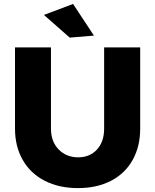

<svg xmlns="http://www.w3.org/2000/svg" viewBox="-20 -942 789 975"><path d="M56.2 0ZM377 -143.1Q436 -143.1 472.4 -182.6Q508.8 -222.2 508.8 -289.1V-701.2H691.9V-289.1Q691.9 -198.2 653.6 -129.6Q615.2 -61 543.7 -23.9Q472.2 13.2 376 13.2Q279.8 13.2 207.3 -23.9Q134.8 -61 95.5 -129.6Q56.2 -198.2 56.2 -289.1V-701.2H238.8V-289.1Q238.8 -223.1 277.8 -183.1Q316.9 -143.1 377 -143.1ZM351.1 -921.9 457 -761.2 334 -751 203.1 -866.2Z"/></svg>

Font: Argentum Sans
Style: Bold
Weight: 700
Designer: Julieta Ulanovsky (Modified by Cristiano Sobral)
Foundry: Julieta Ulanovsky
Version: Version 1.000; ttfautohint (v1.5.65-e2d9)